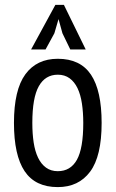

<svg xmlns="http://www.w3.org/2000/svg" viewBox="-20 -752 472 784"><path d="M37 -250Q37 -385 83.5 -448.5Q130 -512 216 -512Q308 -512 351.5 -447Q395 -382 395 -250Q395 -114 348 -51Q301 12 216 12Q124 12 80.5 -53Q37 -118 37 -250ZM112 -250Q112 -206 117.5 -170Q123 -134 135.5 -108Q148 -82 168 -67.5Q188 -53 216 -53Q268 -53 294 -99.5Q320 -146 320 -250Q320 -293 314.5 -329.5Q309 -366 296.5 -392Q284 -418 264 -432.5Q244 -447 216 -447Q165 -447 138.5 -400Q112 -353 112 -250ZM206 -732H241L330 -550H267L235 -616L219 -674L202 -616L166 -550H107Z"/></svg>

Font: PT Sans Narrow
Style: Regular
Weight: 400
Width: 3
Designer: A.Korolkova, O.Umpeleva, V.Yefimov
Foundry: ParaType Ltd
Version: Version 2.003W OFL